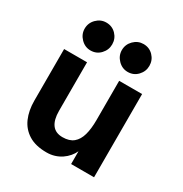

<svg xmlns="http://www.w3.org/2000/svg" viewBox="-174 -872 965 1015"><g transform="rotate(30 308.0 -364.5)"><path d="M536 -508V0H396V-78Q388 -60 374 -43.5Q360 -27 341.5 -14.5Q323 -2 300.5 5Q278 12 252 12Q185 12 142.5 -14.5Q100 -41 80 -87Q60 -133 60 -193V-508H200V-212Q200 -157 221 -128.5Q242 -100 285 -100Q327 -100 351 -120Q375 -140 385.5 -177.5Q396 -215 396 -269V-508ZM411 -571Q377 -571 352 -596.5Q327 -622 327 -656Q327 -691 352 -716Q377 -741 411 -741Q447 -741 471 -716Q495 -691 495 -656Q495 -622 471 -596.5Q447 -571 411 -571ZM184 -571Q150 -571 125 -596.5Q100 -622 100 -656Q100 -691 125 -716Q150 -741 184 -741Q220 -741 244 -716Q268 -691 268 -656Q268 -622 244 -596.5Q220 -571 184 -571Z"/></g></svg>

Font: Inclusive Sans
Style: Bold
Weight: 700
Designer: Olivia King
Foundry: Olivia King
Version: Version 2.004